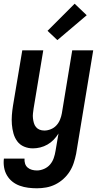

<svg xmlns="http://www.w3.org/2000/svg" viewBox="-31 -791 551 1034"><path d="M168 223Q144 223 120.5 220Q97 217 75 209Q53 201 35.5 187Q18 173 6.5 153.5Q-5 134 -9 110.5Q-13 87 -10 63H101Q100 77 104 90Q108 103 118 111.5Q128 120 141 123.5Q154 127 168 127Q187 127 206.5 118.5Q226 110 239 94.5Q252 79 258.5 60Q265 41 268 22L284 -72Q273 -54 258 -38.5Q243 -23 224.5 -12.5Q206 -2 186 3Q166 8 146 8Q121 8 98.5 -1.5Q76 -11 62 -30Q48 -49 41.5 -72.5Q35 -96 33 -121Q31 -146 33 -171.5Q35 -197 39 -222L89 -520H202L150 -207Q148 -193 146.5 -180Q145 -167 146.5 -154Q148 -141 151.5 -128.5Q155 -116 163 -106.5Q171 -97 182.5 -92.5Q194 -88 208 -88Q225 -88 242.5 -95Q260 -102 272.5 -115.5Q285 -129 292 -146Q299 -163 302 -180L358 -520H471L379 37Q374 62 366 86.5Q358 111 344 133Q330 155 310 173Q290 191 266.5 202.5Q243 214 218 218.5Q193 223 168 223ZM278 -575 225 -625 371 -771 436 -709Z"/></svg>

Font: Iosevka Web
Style: Bold Italic
Weight: 700
Italic angle: -9°
Monospace: yes
Designer: Belleve Invis
Foundry: Belleve Invis
Version: Version 28.0.3; ttfautohint (v1.8.3)